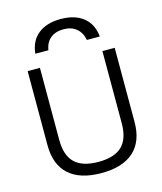

<svg xmlns="http://www.w3.org/2000/svg" viewBox="-142 -1096 1019 1208"><g transform="rotate(-15 367.5 -491.5)"><path d="M369 -993Q461 -993 516 -949Q571 -905 579 -823H495Q485 -873 452.5 -899.5Q420 -926 369 -926Q317 -926 284.5 -899.5Q252 -873 244 -823H159Q167 -905 222 -949Q277 -993 369 -993ZM368 10Q229 10 156.5 -55.5Q84 -121 84 -247V-730H164V-260Q164 -159 214 -111Q264 -63 368 -63Q472 -63 521.5 -111Q571 -159 571 -260V-730H651V-247Q651 -121 579 -55.5Q507 10 368 10Z"/></g></svg>

Font: M PLUS 1
Style: Regular
Weight: 400
Designer: Coji Morishita
Foundry: UNDERFOREST DESIGN
Version: Version 1.001